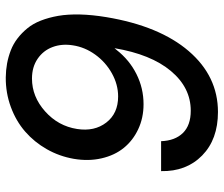

<svg xmlns="http://www.w3.org/2000/svg" viewBox="-76 -702 787 676"><g transform="rotate(-90 318.0 -363.5)"><path d="M383.9 -737.2Q409.4 -736.9 432.9 -732.6Q456.3 -728.3 479.2 -719.5Q502.1 -710.6 521.3 -695.8Q540.5 -681.1 556.8 -661.2Q573.2 -641.3 584 -613.6Q594.8 -585.9 600.7 -552.4Q606.5 -518.8 605.5 -475.9Q604.4 -432.9 596.2 -383.2Q565 -196 476.6 -93Q388.1 9.9 262.1 9.9Q165.8 9.9 109 -45.8Q52.2 -101.6 54 -190.3H159.4Q161.2 -141.3 188.2 -113.6Q215.2 -85.9 266.7 -85.9Q348 -85.9 406.6 -155.9Q465.2 -225.9 486.9 -354.4L481.2 -347.7Q445.3 -301.8 395.6 -277Q345.9 -252.1 289.4 -252.1Q241.5 -252.1 201.7 -270.8Q161.9 -289.4 135.8 -321.6Q109.7 -353.7 99.1 -399.7Q88.4 -445.7 97.3 -497.9Q106.2 -548.7 131.2 -592.7Q156.2 -636.7 193.2 -668.9Q230.1 -701 279.7 -719.3Q329.2 -737.6 383.9 -737.2ZM380 -644.9Q316.1 -644.9 264.4 -598.7Q212.7 -552.6 202.4 -486.2Q192.8 -425.1 225 -383.3Q257.1 -341.6 316.8 -341.6Q359 -341.6 398.4 -363.6Q437.9 -385.7 464.1 -422.1Q490.4 -458.5 496.8 -500.4Q503.2 -539.4 490.9 -572.3Q478.7 -605.1 449.6 -625Q420.5 -644.9 380 -644.9Z"/></g></svg>

Font: Karasuma Gothic
Style: Medium Italic
Weight: 500
Italic angle: 9.39998°
Designer: Rasmus Andersson / Ryoko Nishizuka
Foundry: Genbu
Version: Version 1.00